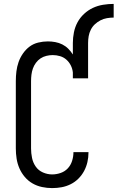

<svg xmlns="http://www.w3.org/2000/svg" viewBox="-20 -955 602 983"><path d="M247 8Q221 8 195 2.5Q169 -3 146.5 -16Q124 -29 107 -49Q90 -69 79.5 -93Q69 -117 65 -143Q61 -169 61 -195V-540Q61 -565 64 -589.5Q67 -614 75 -637Q83 -660 97.5 -681Q112 -702 131.5 -716.5Q151 -731 175.5 -737Q200 -743 225 -743Q244 -743 263 -739.5Q282 -736 299 -727.5Q316 -719 329.5 -705.5Q343 -692 353 -676V-735Q353 -762 358.5 -789.5Q364 -817 377 -841Q390 -865 410.5 -884Q431 -903 455.5 -914.5Q480 -926 507.5 -930.5Q535 -935 562 -935V-865Q545 -865 527.5 -862Q510 -859 494.5 -851Q479 -843 466 -831Q453 -819 445 -803Q437 -787 434 -770Q431 -753 431 -735V-554H353V-584Q351 -603 342.5 -620Q334 -637 320 -649.5Q306 -662 287.5 -667.5Q269 -673 250 -673Q234 -673 217.5 -669Q201 -665 187.5 -656Q174 -647 164 -633.5Q154 -620 148.5 -604.5Q143 -589 141 -572.5Q139 -556 139 -540V-195Q139 -171 144 -146.5Q149 -122 163 -102Q177 -82 200 -72Q223 -62 247 -62Q269 -62 290.5 -69.5Q312 -77 327 -93Q342 -109 349 -131Q356 -153 356 -175Q356 -175 356 -175.5Q356 -176 356 -176H433Q433 -176 433 -175Q433 -174 433 -174Q433 -149 427.5 -125Q422 -101 410.5 -79.5Q399 -58 381.5 -40.5Q364 -23 342 -12Q320 -1 296 3.5Q272 8 247 8Z"/></svg>

Font: Iosevka Slab
Style: Regular
Weight: 400
Monospace: yes
Designer: Belleve Invis
Foundry: Belleve Invis
Version: Version 11.2.4; ttfautohint (v1.8.3)